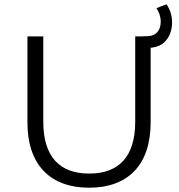

<svg xmlns="http://www.w3.org/2000/svg" viewBox="-20 -870 837 896"><path d="M396 6C575 6 683 -98 683 -299V-647C713 -650 736 -660 753 -679C773 -702 783 -731 783 -766C783 -798 773 -827 757 -850L710 -832C722 -815 730 -793 730 -768C730 -731 711 -701 664 -701H649V-700H611V-302C611 -137 533 -60 396 -60C260 -60 182 -137 182 -302V-700H108V-299C108 -98 217 6 396 6Z"/></svg>

Font: Montserrat Z
Style: Regular
Weight: 400
Designer: Julieta Ulanovsky
Foundry: Julieta Ulanovsky
Version: Version 8.000